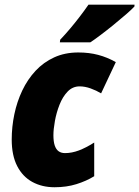

<svg xmlns="http://www.w3.org/2000/svg" viewBox="-20 -786 592 816"><path d="M211.9 9.8Q158.7 9.8 117.4 -12.7Q76.2 -35.2 53 -80.3Q29.8 -125.5 29.8 -192.9Q29.8 -247.1 41 -300.5Q52.2 -354 74.7 -401.4Q97.2 -448.7 131.1 -485.1Q165 -521.5 210.4 -542.2Q255.9 -563 312.5 -563Q358.9 -563 397.5 -552.7Q436 -542.5 472.2 -522L409.7 -389.2Q389.6 -401.4 365.2 -410.2Q340.8 -418.9 318.4 -418.9Q288.6 -418.9 267.3 -396.7Q246.1 -374.5 232.9 -340.8Q219.7 -307.1 213.4 -272Q207 -236.8 207 -211.4Q207 -184.6 212.6 -167.7Q218.3 -150.9 229.2 -143.1Q240.2 -135.3 256.3 -135.3Q285.2 -135.3 315.4 -146.7Q345.7 -158.2 380.4 -180.2V-37.1Q347.2 -16.6 304.9 -3.4Q262.7 9.8 211.9 9.8ZM234.4 -606 235.8 -617.2Q256.8 -639.2 277.8 -664.1Q298.8 -689 318.8 -715.1Q338.9 -741.2 356 -766.1H551.8L551.3 -758.3Q540 -746.1 515.9 -725.1Q491.7 -704.1 462.9 -680.7Q434.1 -657.2 407.2 -637Q380.4 -616.7 363.8 -606Z"/></svg>

Font: Open Sans SemiCondensed ExtraBold
Style: Italic
Weight: 800
Width: 4
Italic angle: -12°
Designer: Monotype Design Team
Foundry: Monotype Imaging Inc.
Version: Version 3.003